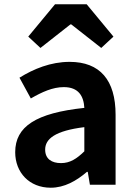

<svg xmlns="http://www.w3.org/2000/svg" viewBox="-20 -863 631 897"><path d="M217 14C281 14 337 -18 386 -60H390L400 0H520V-327C520 -489 447 -574 305 -574C217 -574 137 -541 71 -500L124 -403C176 -433 226 -456 278 -456C347 -456 371 -414 374 -359C148 -335 51 -272 51 -152C51 -57 117 14 217 14ZM265 -101C222 -101 191 -120 191 -164C191 -214 237 -252 374 -269V-156C338 -121 307 -101 265 -101ZM112 -692 169 -639 309 -749H313L453 -639L510 -692L385 -843H237Z"/></svg>

Font: Source Han Sans JP
Style: Bold
Weight: 700
Designer: Ryoko NISHIZUKA 西塚涼子 (kana, bopomofo & ideographs); Paul D. Hunt (Latin, Greek & Cyrillic); Sandoll Communications 산돌커뮤니
Foundry: Adobe
Version: Version 2.002;hotconv 1.0.116;makeotfexe 2.5.65601